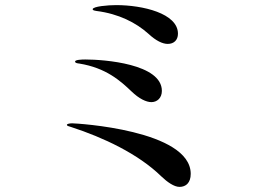

<svg xmlns="http://www.w3.org/2000/svg" viewBox="-20 -738 1040 752"><path d="M637 -566C661 -566 677 -581 677 -606C677 -686 538 -718 435 -718C403 -718 344 -713 343 -702C343 -698 347 -697 358 -695C445 -684 513 -649 561 -606C591 -578 617 -566 637 -566ZM573 -338C595 -338 614 -354 614 -382C614 -488 388 -505 314 -505C300 -505 274 -504 274 -497C274 -491 283 -490 291 -489C395 -472 451 -422 495 -380C525 -351 553 -338 573 -338ZM683 -6C708 -6 727 -22 727 -57C727 -229 279 -255 263 -255C253 -255 242 -253 242 -249C242 -245 247 -244 260 -240C383 -200 521 -136 612 -47C635 -25 662 -6 683 -6Z"/></svg>

Font: Shippori Mincho OTF SemiBold
Style: Regular
Weight: 600
Designer: FONTDASU
Foundry: FONTDASU / Google Inc. / but / Adobe
Version: Version 3.300;hotconv 1.0.109;makeotfexe 2.5.65596